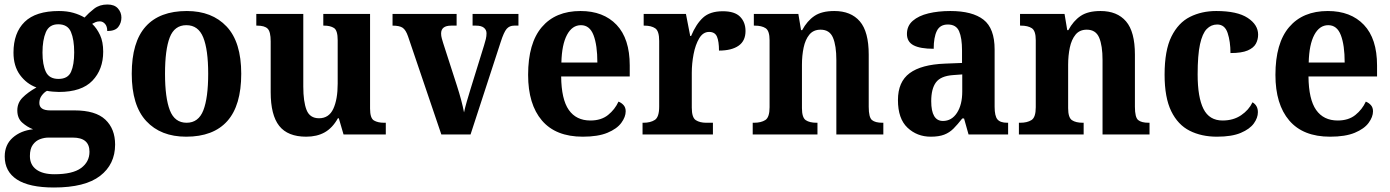

<svg xmlns="http://www.w3.org/2000/svg" viewBox="-20 -598 6184 854"><path d="M220 236Q110 236 55.5 200.5Q1 165 1 98Q1 46 36.5 14.5Q72 -17 127 -23Q101 -33 79 -52.5Q57 -72 57 -107Q57 -140 80 -163.5Q103 -187 142 -209Q98 -225 69 -264.5Q40 -304 40 -364Q40 -452 89.5 -500.5Q139 -549 242 -549Q278 -549 306 -541Q334 -533 356 -520Q375 -541 399 -559.5Q423 -578 458 -578Q489 -578 504.5 -560.5Q520 -543 520 -520Q520 -496 506 -478Q492 -460 457 -460Q457 -481 447 -492Q437 -503 424 -503Q413 -503 405 -499.5Q397 -496 390 -492Q411 -472 425 -442Q439 -412 439 -368Q439 -289 391 -239Q343 -189 242 -189Q231 -189 214 -190.5Q197 -192 189 -194Q177 -188 166 -173.5Q155 -159 155 -140Q155 -107 203 -107H311Q405 -107 448.5 -66Q492 -25 492 45Q492 133 425 184.5Q358 236 220 236ZM240 -247Q282 -247 296 -278.5Q310 -310 310 -365Q310 -422 295.5 -456Q281 -490 239 -490Q199 -490 184 -455Q169 -420 169 -364Q169 -310 184 -278.5Q199 -247 240 -247ZM222 177Q303 177 340.5 149.5Q378 122 378 77Q378 14 304 14H195Q177 14 158 21Q139 28 126 46Q113 64 113 96Q113 135 141.5 156Q170 177 222 177Z M808 10Q695 10 630.5 -59.5Q566 -129 566 -270Q566 -411 628 -480Q690 -549 811 -549Q923 -549 988 -480Q1053 -411 1053 -270Q1053 -129 991 -59.5Q929 10 808 10ZM810 -52Q863 -52 884.5 -107.5Q906 -163 906 -270Q906 -377 884 -431.5Q862 -486 809 -486Q756 -486 735 -431.5Q714 -377 714 -270Q714 -163 735.5 -107.5Q757 -52 810 -52Z M1342 10Q1260 10 1222 -38Q1184 -86 1184 -188V-414Q1184 -457 1170.5 -470.5Q1157 -484 1124 -484H1120V-536H1329V-213Q1329 -146 1343.5 -109Q1358 -72 1399 -72Q1443 -72 1462.5 -114Q1482 -156 1482 -226V-419Q1482 -463 1465.5 -473.5Q1449 -484 1422 -484H1418V-536H1626V-115Q1626 -72 1643.5 -62Q1661 -52 1688 -52H1696V0H1508L1487 -72H1483Q1459 -29 1424.5 -9.5Q1390 10 1342 10Z M1795 -436Q1785 -465 1771 -474.5Q1757 -484 1726 -484V-536H2011V-484H1987Q1942 -484 1942 -449Q1942 -438 1945 -427.5Q1948 -417 1951 -407L2012 -218Q2034 -150 2044 -98Q2048 -118 2056 -145.5Q2064 -173 2072 -199L2133 -396Q2138 -412 2141 -424.5Q2144 -437 2144 -450Q2144 -465 2132.5 -474.5Q2121 -484 2097 -484H2082V-536H2286V-484H2267Q2246 -484 2233.5 -469.5Q2221 -455 2207 -411L2073 0H1943Z M2572 10Q2452 10 2390.5 -62Q2329 -134 2329 -265Q2329 -406 2390 -477.5Q2451 -549 2562 -549Q2664 -549 2722.5 -487.5Q2781 -426 2781 -307V-258H2476Q2477 -156 2510 -109Q2543 -62 2606 -62Q2654 -62 2684.5 -86.5Q2715 -111 2731 -146Q2744 -141 2753.5 -130.5Q2763 -120 2763 -103Q2763 -78 2743.5 -51.5Q2724 -25 2682 -7.5Q2640 10 2572 10ZM2637 -320Q2637 -397 2620 -441.5Q2603 -486 2564 -486Q2525 -486 2502 -443Q2479 -400 2477 -320Z M2838 0V-52H2842Q2873 -52 2892.5 -64.5Q2912 -77 2912 -124V-416Q2912 -460 2894.5 -472Q2877 -484 2846 -484H2843V-536H3031L3050 -438H3054Q3076 -491 3107 -519.5Q3138 -548 3195 -548Q3248 -548 3272 -523.5Q3296 -499 3296 -460Q3296 -416 3265 -394.5Q3234 -373 3178 -373Q3178 -414 3169 -435Q3160 -456 3134 -456Q3107 -456 3090 -427.5Q3073 -399 3065 -357Q3057 -315 3057 -274V-119Q3057 -75 3075 -63.5Q3093 -52 3121 -52H3151V0Z M3328 0V-52H3334Q3365 -52 3384 -64Q3403 -76 3403 -121V-419Q3403 -461 3385.5 -472.5Q3368 -484 3337 -484H3333V-536H3531L3543 -464H3548Q3570 -505 3602.5 -527Q3635 -549 3691 -549Q3765 -549 3804.5 -503Q3844 -457 3844 -355V-123Q3844 -76 3858.5 -64Q3873 -52 3905 -52H3909V0H3700V-331Q3700 -395 3685 -430.5Q3670 -466 3630 -466Q3598 -466 3580 -444Q3562 -422 3554.5 -386.5Q3547 -351 3547 -310V-117Q3547 -75 3564 -63.5Q3581 -52 3612 -52H3616V0Z M4120 10Q4059 10 4016.5 -30Q3974 -70 3974 -153Q3974 -234 4026 -272.5Q4078 -311 4183 -315L4259 -318V-374Q4259 -429 4246 -459Q4233 -489 4196 -489Q4161 -489 4147 -460.5Q4133 -432 4133 -381Q4073 -381 4043.5 -396.5Q4014 -412 4014 -447Q4014 -483 4040 -505.5Q4066 -528 4109.5 -538.5Q4153 -549 4207 -549Q4305 -549 4354.5 -510.5Q4404 -472 4404 -378V-123Q4404 -82 4416.5 -67Q4429 -52 4460 -52H4464V0H4288L4268 -71H4260Q4239 -44 4221 -26Q4203 -8 4179.5 1Q4156 10 4120 10ZM4174 -60Q4213 -60 4236.5 -96Q4260 -132 4260 -191V-267L4219 -264Q4164 -260 4143 -231.5Q4122 -203 4122 -148Q4122 -60 4174 -60Z M4512 0V-52H4518Q4549 -52 4568 -64Q4587 -76 4587 -121V-419Q4587 -461 4569.5 -472.5Q4552 -484 4521 -484H4517V-536H4715L4727 -464H4732Q4754 -505 4786.5 -527Q4819 -549 4875 -549Q4949 -549 4988.5 -503Q5028 -457 5028 -355V-123Q5028 -76 5042.5 -64Q5057 -52 5089 -52H5093V0H4884V-331Q4884 -395 4869 -430.5Q4854 -466 4814 -466Q4782 -466 4764 -444Q4746 -422 4738.5 -386.5Q4731 -351 4731 -310V-117Q4731 -75 4748 -63.5Q4765 -52 4796 -52H4800V0Z M5393 10Q5324 10 5271.5 -16.5Q5219 -43 5189.5 -103.5Q5160 -164 5160 -266Q5160 -374 5190.5 -435.5Q5221 -497 5273 -523Q5325 -549 5390 -549Q5483 -549 5529.5 -518.5Q5576 -488 5576 -444Q5576 -422 5566 -403.5Q5556 -385 5529.5 -373.5Q5503 -362 5453 -362Q5453 -413 5440.5 -451Q5428 -489 5394 -489Q5367 -489 5347.5 -469Q5328 -449 5317.5 -401Q5307 -353 5307 -267Q5307 -165 5333 -113.5Q5359 -62 5418 -62Q5466 -62 5500.5 -85.5Q5535 -109 5551 -143Q5575 -129 5575 -99Q5575 -74 5557 -49Q5539 -24 5499 -7Q5459 10 5393 10Z M5896 10Q5776 10 5714.5 -62Q5653 -134 5653 -265Q5653 -406 5714 -477.5Q5775 -549 5886 -549Q5988 -549 6046.5 -487.5Q6105 -426 6105 -307V-258H5800Q5801 -156 5834 -109Q5867 -62 5930 -62Q5978 -62 6008.5 -86.5Q6039 -111 6055 -146Q6068 -141 6077.5 -130.5Q6087 -120 6087 -103Q6087 -78 6067.5 -51.5Q6048 -25 6006 -7.5Q5964 10 5896 10ZM5961 -320Q5961 -397 5944 -441.5Q5927 -486 5888 -486Q5849 -486 5826 -443Q5803 -400 5801 -320Z"/></svg>

Font: Noto Serif Khmer SemiCondensed
Style: Bold
Weight: 700
Width: 4
Designer: Danh Hong and the Monotype Design Team
Foundry: Monotype Imaging Inc.
Version: Version 2.004; ttfautohint (v1.8.4.7-5d5b)